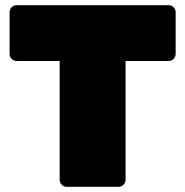

<svg xmlns="http://www.w3.org/2000/svg" viewBox="-20 -720 714 740"><path d="M657 -673V-512Q657 -501 649 -493Q641 -485 630 -485H464V-27Q464 -16 456 -8Q448 0 437 0H237Q226 0 218 -8Q210 -16 210 -27V-485H44Q33 -485 25 -493Q17 -501 17 -512V-673Q17 -684 25 -692Q33 -700 44 -700H630Q641 -700 649 -692Q657 -684 657 -673Z"/></svg>

Font: Rubik
Style: Regular
Weight: 900
Designer: Hubert & Fischer
Foundry: Hubert & Fischer
Version: Version 1.100